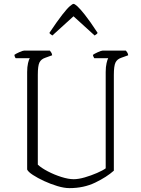

<svg xmlns="http://www.w3.org/2000/svg" viewBox="-20 -970 727 990"><path d="M338 0Q311 0 276 -10.5Q241 -21 207.5 -36.5Q174 -52 149.5 -68Q125 -84 120 -96V-599Q120 -625 124.5 -644.5Q129 -664 134 -670H61Q56 -675 54 -687Q60 -692 78.5 -700.5Q97 -709 104 -709H237Q239 -707 243.5 -700.5Q248 -694 249 -685L213 -672Q192 -665 183.5 -648Q175 -631 175 -584V-121Q193 -104 226.5 -86.5Q260 -69 296.5 -57.5Q333 -46 360 -46Q385 -46 417.5 -55.5Q450 -65 480 -78Q510 -91 525 -102V-599Q525 -625 529.5 -644.5Q534 -664 538 -670H466Q465 -672 462.5 -676.5Q460 -681 459 -687Q465 -692 483.5 -700.5Q502 -709 509 -709H629Q631 -707 635.5 -700.5Q640 -694 641 -685L605 -672Q584 -665 575.5 -647.5Q567 -630 567 -583V-90Q530 -57 471 -28.5Q412 0 338 0ZM250 -787Q235 -796 235 -801Q276 -862 301 -894Q326 -926 340 -938Q354 -950 359 -950Q365 -950 378.5 -938Q392 -926 417.5 -894Q443 -862 483 -801Q483 -796 468 -787L359 -886Z"/></svg>

Font: Texturina 72pt Thin
Style: Regular
Weight: 100
Designer: Guillermo Torres Carreño
Foundry: Omnibus-Type
Version: Version 1.002; ttfautohint (v1.8.3)